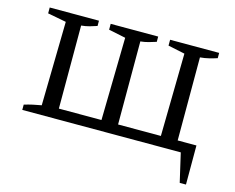

<svg xmlns="http://www.w3.org/2000/svg" viewBox="-95 -663 1163 949"><g transform="rotate(15 487.0 -188.5)"><path d="M830 -53H926V147H894L860 0H49V-27Q72 -34 92.5 -38.5Q113 -43 136 -47L144 -476L49 -494V-524H301V-497Q284 -491 264 -485.5Q244 -480 222 -478V-53H440L448 -476L361 -494V-524H604V-497Q586 -491 566 -485.5Q546 -480 525 -478V-53H744L751 -476L665 -494V-524H916V-497Q898 -491 876 -485.5Q854 -480 830 -478Z"/></g></svg>

Font: Piazzolla SC
Style: Regular
Weight: 400
Designer: Juan Pablo del Peral
Foundry: Huerta Tipografica
Version: Version 1.330